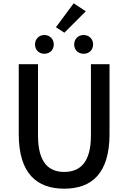

<svg xmlns="http://www.w3.org/2000/svg" viewBox="-20 -1124 773 1157"><path d="M367 13C530 13 640 -76 640 -316V-737H528V-308C528 -142 460 -88 367 -88C275 -88 209 -142 209 -308V-737H93V-316C93 -76 204 13 367 13ZM247 -800C280 -800 304 -823 304 -856C304 -889 280 -913 247 -913C215 -913 191 -889 191 -856C191 -823 215 -800 247 -800ZM368 -927 497 -1056 424 -1104 317 -960ZM484 -800C517 -800 541 -823 541 -856C541 -889 517 -913 484 -913C451 -913 427 -889 427 -856C427 -823 451 -800 484 -800Z"/></svg>

Font: Noto Sans HK Medium
Style: Regular
Weight: 500
Designer: Ryoko NISHIZUKA 西塚涼子 (kana, bopomofo & ideographs); Paul D. Hunt (Latin, Greek & Cyrillic); Sandoll Communications 산돌커뮤니
Foundry: Adobe
Version: Version 2.002;hotconv 1.0.116;makeotfexe 2.5.65601